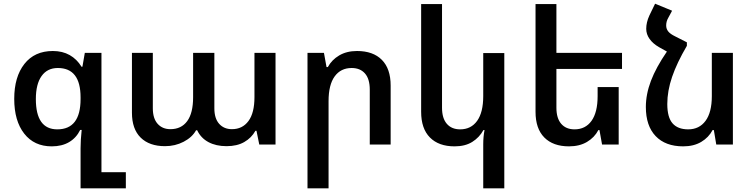

<svg xmlns="http://www.w3.org/2000/svg" viewBox="-20 -782 4073 1039"><path d="M416 21Q416 -24 422 -79H414Q393 -36 354 -13Q315 10 260 10Q165 10 111 -59Q57 -128 57 -247Q57 -366 112 -436Q167 -506 266 -506Q318 -506 357 -484Q396 -462 421 -421H426L439 -496H529V150H661V237H416ZM416 -246V-255Q416 -414 293 -414Q236 -414 205 -370.5Q174 -327 174 -246Q174 -82 290 -82Q416 -82 416 -246Z M694 -172V-496H807V-196Q807 -141 833 -112Q859 -83 902 -83Q961 -83 993 -126.5Q1025 -170 1025 -256V-496H1140V-196Q1140 -141 1166 -112Q1192 -83 1235 -83Q1292 -83 1324.5 -127Q1357 -171 1357 -256V-496H1471V0H1383L1368 -74H1362Q1341 -36 1302 -13.5Q1263 9 1206 9Q1149 9 1108 -13Q1067 -35 1047 -77H1041Q1020 -39 974 -15Q928 9 873 9Q788 9 741 -37.5Q694 -84 694 -172Z M1644 -496H1733L1747 -419H1754Q1775 -458 1815.5 -482Q1856 -506 1912 -506Q1999 -506 2046.5 -458Q2094 -410 2094 -319V0H1981V-297Q1981 -355 1955 -384.5Q1929 -414 1883 -414Q1824 -414 1791 -368.5Q1758 -323 1758 -235V237H1644Z M2595 237V-1Q2595 -42 2602 -78H2596Q2574 -38 2535.5 -14Q2497 10 2440 10Q2354 10 2306.5 -38Q2259 -86 2259 -177V-760H2372V-199Q2372 -142 2398 -112Q2424 -82 2470 -82Q2529 -82 2562 -128Q2595 -174 2595 -262V-495H2709V237Z M2991 -409V-199Q2991 -142 3017 -112Q3043 -82 3089 -82Q3148 -82 3181 -128Q3214 -174 3214 -262V-311H3328V0H3238L3224 -78H3218Q3197 -38 3156.5 -14Q3116 10 3059 10Q2973 10 2925.5 -38Q2878 -86 2878 -177V-760H2991V-496H3346V-409Z M3946 -496V0H3856L3843 -78H3836Q3815 -38 3774.5 -14Q3734 10 3677 10Q3581 10 3528 -45.5Q3475 -101 3475 -203Q3475 -272 3502.5 -344.5Q3530 -417 3589 -503L3546 -527Q3513 -546 3495 -571.5Q3477 -597 3477 -626Q3477 -661 3494 -698L3525 -762L3617 -724L3596 -685Q3585 -666 3585 -644Q3585 -626 3596 -612Q3607 -598 3634 -585L3697 -553V-534Q3643 -442 3617 -366Q3591 -290 3591 -219Q3591 -147 3619.5 -114.5Q3648 -82 3704 -82Q3764 -82 3798 -128Q3832 -174 3832 -262V-496Z"/></svg>

Font: Noto Sans Armenian Medium
Style: Regular
Weight: 500
Designer: Monotype Design team
Foundry: Monotype Imaging Inc.
Version: Version 1.000